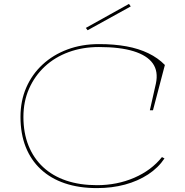

<svg xmlns="http://www.w3.org/2000/svg" viewBox="-20 -949 950 984"><path d="M823 -137Q791 -89 739 -55Q687 -21 620.5 -3Q554 15 477 15Q385 15 312.5 -9.5Q240 -34 189 -81.5Q138 -129 111.5 -196.5Q85 -264 85 -350Q85 -432 114.5 -500Q144 -568 198 -618Q252 -668 325.5 -695.5Q399 -723 487 -723Q565 -723 628 -711.5Q691 -700 740.5 -676Q790 -652 825 -616L764 -384H748L779 -521Q792 -583 763 -624Q734 -665 664.5 -686.5Q595 -708 487 -708Q403 -708 332 -682Q261 -656 209.5 -608Q158 -560 129 -494.5Q100 -429 100 -350Q100 -268 126 -203Q152 -138 201 -92.5Q250 -47 319.5 -23.5Q389 0 477 0Q580 0 668 -38Q756 -76 810 -144ZM429 -794 420 -806 641 -929 650 -916Z"/></svg>

Font: Kalnia SemiExpanded Thin
Style: Regular
Weight: 250
Width: 6
Designer: Frida Medrano
Foundry: Frida Medrano
Version: Version 1.105